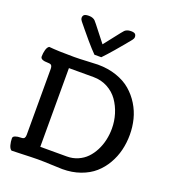

<svg xmlns="http://www.w3.org/2000/svg" viewBox="-177 -1151 1146 1286"><g transform="rotate(20 396.0 -508.0)"><path d="M406.2 -788.1H357.4Q329.1 -816.4 289.8 -862.3Q250.5 -908.2 234.4 -928.7Q228.5 -936 220.9 -945.3Q213.4 -954.6 209 -959.7Q204.6 -964.8 200.2 -970.9Q195.8 -977.1 193.8 -981.7Q191.9 -986.3 191.9 -990.7Q191.9 -1006.3 201.4 -1013.4Q210.9 -1020.5 234.4 -1020.5Q250.5 -1020.5 261.7 -1015.9Q272.9 -1011.2 278.6 -1005.4Q284.2 -999.5 295.9 -984.9L384.3 -872.1L472.7 -984.9Q484.4 -999.5 490 -1005.4Q495.6 -1011.2 506.8 -1015.9Q518.1 -1020.5 534.2 -1020.5Q555.2 -1020.5 563.5 -1013.4Q571.8 -1006.3 571.8 -990.7Q571.8 -986.3 569.8 -981.7Q567.9 -977.1 563.5 -970.9Q559.1 -964.8 554.7 -959.7Q550.3 -954.6 542.7 -945.3Q535.2 -936 529.3 -928.7Q514.2 -909.7 474.1 -863.3Q434.1 -816.9 406.2 -788.1ZM227.5 -84.5H417Q458.5 -84.5 494.4 -100.1Q530.3 -115.7 556.2 -142.3Q582 -168.9 600.3 -204.6Q618.7 -240.2 627.7 -280.5Q636.7 -320.8 636.7 -362.8Q636.7 -416 621.3 -465.8Q606 -515.6 577.4 -556.2Q548.8 -596.7 503.2 -621.1Q457.5 -645.5 402.3 -645.5H227.5ZM55.2 -733.9Q119.6 -727.5 234.9 -727.5Q272 -727.5 328.4 -730.7Q384.8 -733.9 402.3 -733.9Q475.1 -733.9 535.6 -713.1Q596.2 -692.4 637.7 -656.7Q679.2 -621.1 708.3 -573.7Q737.3 -526.4 750.5 -473.6Q763.7 -420.9 763.7 -364.7Q763.7 -307.6 750.7 -254.6Q737.8 -201.7 710.2 -154.1Q682.6 -106.4 642.6 -71.3Q602.5 -36.1 544.4 -15.4Q486.3 5.4 417 5.4Q396.5 5.4 340.1 2.7Q283.7 0 240.2 0Q219.7 0 190.4 1Q161.1 2 120.6 3.4Q80.1 4.9 55.2 5.4Q42 -2.4 35.6 -25.9Q29.3 -49.3 29.3 -74.2Q29.3 -85.9 45.4 -91.8Q61.5 -97.7 84 -97.7Q103 -97.7 108.9 -105.7Q114.7 -113.8 114.7 -128.4V-600.1Q114.7 -614.7 108.9 -622.8Q103 -630.9 84 -630.9Q29.3 -630.9 29.3 -656.2Q29.3 -680.2 35.6 -703.4Q42 -726.6 55.2 -733.9Z"/></g></svg>

Font: Coustard
Style: Regular
Weight: 400
Foundry: vernon adams
Version: Version 1.000